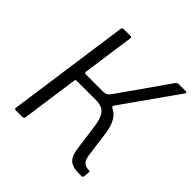

<svg xmlns="http://www.w3.org/2000/svg" viewBox="-190 -903 1065 1065"><g transform="rotate(45 342.0 -371.0)"><path d="M85 0Q78 0 76 -3Q74 -6 75 -12L176 -730Q177 -742 188 -742H242Q253 -742 251 -730L208 -427Q207 -416 218 -416H368L383 -401Q451 -400 484.5 -366.5Q518 -333 528 -254L548 -105Q553 -77 566.5 -64.5Q580 -52 606 -52Q615 -52 614 -42L611 -10Q610 0 600 0H580Q528 0 505 -22Q482 -44 476 -98L456 -246Q449 -301 428 -328Q407 -355 356 -355H206Q199 -355 197 -347L150 -12Q149 0 135 0ZM349 -380 354 -416Q373 -416 383.5 -424.5Q394 -433 405 -451L603 -733Q610 -742 621 -742H676Q682 -742 683.5 -738.5Q685 -735 682 -731L452 -405Q448 -400 448.5 -395Q449 -390 456 -387Z"/></g></svg>

Font: Libre Franklin Light
Style: Italic
Weight: 300
Italic angle: -8°
Designer: Pablo Impallari, Rodrigo Fuenzalida, Nhung Nguyen
Foundry: Impallari Type
Version: Version 3.000